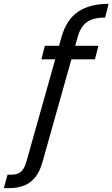

<svg xmlns="http://www.w3.org/2000/svg" viewBox="-141 -786 584 997"><path d="M-121 191 -102 121H-80Q-51 121 -33 106.5Q-15 92 -4 54L179 -596Q205 -685 265 -725.5Q325 -766 423 -766L405 -695Q345 -695 311.5 -672Q278 -649 263 -596L80 54Q67 102 43.5 132.5Q20 163 -14.5 177Q-49 191 -96 191ZM74 -478 92 -548H370L352 -478Z"/></svg>

Font: DM Sans 18pt
Style: Italic
Weight: 400
Italic angle: -10°
Designer: Colophon Foundry, Jonny Pinhorn
Foundry: Colophon Foundry
Version: Version 4.004;gftools[0.9.30]